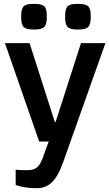

<svg xmlns="http://www.w3.org/2000/svg" viewBox="-20 -741 572 1005"><path d="M62 147V227.1C62 227.1 101.1 244.1 171.9 244.1C234.9 244.1 274.9 208 311 106.9L531.7 -515.1H403.8L271 -102.1H267.1L134.8 -515.1H5.9L185.1 0H234.9L203.1 86.9C186 131.8 168 149.9 123 149.9C84 149.9 62 147 62 147ZM90.8 -653.8C90.8 -599.6 104.5 -586.4 157.2 -586.4C211.4 -586.4 225.1 -599.6 225.1 -653.8C225.1 -709 211.4 -720.7 157.2 -720.7C104.5 -720.7 90.8 -709 90.8 -653.8ZM320.8 -653.8C320.8 -599.6 334.5 -586.4 387.2 -586.4C441.4 -586.4 455.1 -599.6 455.1 -653.8C455.1 -709 441.4 -720.7 387.2 -720.7C334.5 -720.7 320.8 -709 320.8 -653.8Z"/></svg>

Font: Doppio One
Style: Regular
Weight: 400
Designer: Szymon Celej
Foundry: Sorkin Type Co
Version: Version 1.002